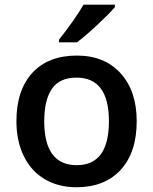

<svg xmlns="http://www.w3.org/2000/svg" viewBox="-20 -786 651 816"><path d="M561 -271Q561 -138.7 493.2 -64.5Q425.3 9.8 304.2 9.8Q228.5 9.8 170.4 -24.4Q112.3 -58.6 81.1 -122.6Q49.8 -186.5 49.8 -271Q49.8 -402.3 117.2 -476.1Q184.6 -549.8 307.1 -549.8Q424.3 -549.8 492.7 -474.4Q561 -398.9 561 -271ZM168 -271Q168 -84 306.2 -84Q442.9 -84 442.9 -271Q442.9 -456.1 305.2 -456.1Q232.9 -456.1 200.4 -408.2Q168 -360.4 168 -271ZM231 -606V-618.2Q258.8 -652.3 288.3 -694.3Q317.9 -736.3 335 -766.1H468.3V-755.9Q442.9 -726.1 392.3 -679Q341.8 -631.8 307.1 -606Z"/></svg>

Font: CAA NEO Sans SemiBold
Style: Regular
Weight: 600
Version: Version 1.10